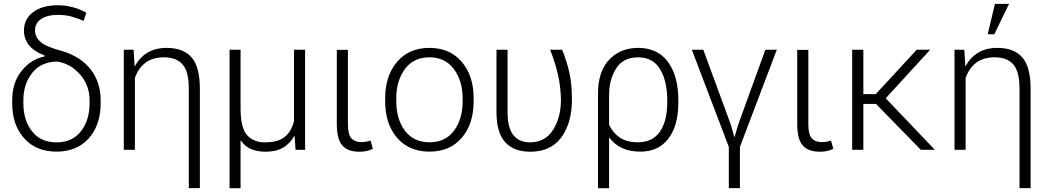

<svg xmlns="http://www.w3.org/2000/svg" viewBox="-20 -791 5540 1014"><path d="M106.4 -629.4Q106.4 -689.9 154.5 -726.6Q202.6 -763.2 284.7 -763.2Q324.2 -763.2 362.3 -753.4Q400.4 -743.7 436 -723.6L421.4 -680.7Q387.2 -695.8 356.2 -704.1Q325.2 -712.4 284.2 -712.4Q230.5 -712.4 197.8 -690.9Q165 -669.4 165 -630.4Q165 -595.2 194.3 -569.6Q223.6 -543.9 300.3 -523.9Q405.3 -493.7 458.5 -424.8Q511.7 -356 511.7 -261.7V-246.1Q511.7 -130.9 449 -60.5Q386.2 9.8 278.8 9.8Q170.4 9.8 107.4 -60.8Q44.4 -131.3 44.4 -246.1V-261.7Q44.4 -355.5 94.5 -417.2Q144.5 -479 214.8 -492.7L215.8 -498Q158.7 -519.5 132.6 -553.2Q106.4 -586.9 106.4 -629.4ZM103.5 -246.1Q103.5 -156.2 148.9 -97.7Q194.3 -39.1 278.8 -39.1Q361.8 -39.1 407.5 -97.7Q453.1 -156.2 453.1 -246.1V-261.7Q453.1 -338.9 404.3 -396Q355.5 -453.1 284.7 -465.8Q198.2 -465.8 150.9 -407Q103.5 -348.1 103.5 -261.7Z M685.5 -528.3 690.9 -441.4H692.4Q717.3 -487.8 759 -512.9Q800.8 -538.1 859.9 -538.1Q947.8 -538.1 991.7 -488Q1035.6 -438 1035.6 -321.8V202.6H977.1V-321.3Q977.1 -414.1 943.8 -451.2Q910.6 -488.3 846.7 -488.3Q785.2 -488.3 747.8 -459.2Q710.4 -430.2 692.4 -379.4V0H633.8V-528.3Z M1250.5 -528.3V-219.2Q1250.5 -116.2 1284.7 -77.6Q1318.8 -39.1 1378.9 -39.1Q1447.3 -39.1 1482.9 -67.4Q1518.6 -95.7 1532.7 -151.4V-528.3H1591.3V0H1541L1535.6 -73.2H1534.2Q1511.7 -32.2 1474.4 -11Q1437 10.3 1382.8 10.3Q1339.4 10.3 1306.2 -3.7Q1272.9 -17.6 1252 -49.3L1250.5 -48.8V203.1H1192.4V-528.3Z M1817.4 -527.8V-133.8Q1817.4 -81.1 1835.7 -60.8Q1854 -40.5 1888.2 -40.5Q1901.4 -40.5 1912.4 -42.5Q1923.3 -44.4 1937 -48.8L1949.2 -5.4Q1932.1 3.4 1915 6.8Q1897.9 10.3 1877.4 10.3Q1816.4 10.3 1787.6 -23.2Q1758.8 -56.6 1758.8 -136.2V-527.8Z M2014.2 -272Q2014.2 -391.1 2077.1 -464.6Q2140.1 -538.1 2247.6 -538.1Q2355.5 -538.1 2418.5 -464.6Q2481.4 -391.1 2481.4 -272V-255.9Q2481.4 -136.2 2418.7 -63.2Q2356 9.8 2248.5 9.8Q2140.1 9.8 2077.1 -63.2Q2014.2 -136.2 2014.2 -255.9ZM2072.8 -255.9Q2072.8 -162.1 2118.4 -100.8Q2164.1 -39.6 2248.5 -39.6Q2332 -39.6 2377.7 -100.8Q2423.3 -162.1 2423.3 -255.9V-272Q2423.3 -363.8 2377.2 -426Q2331.1 -488.3 2247.6 -488.3Q2163.6 -488.3 2118.2 -426Q2072.8 -363.8 2072.8 -272Z M2660.6 -528.3V-197.8Q2660.6 -114.3 2691.7 -76.7Q2722.7 -39.1 2778.3 -39.1Q2858.9 -39.1 2900.6 -104.7Q2942.4 -170.4 2942.4 -263.7Q2941.4 -333.5 2926.5 -397.7Q2911.6 -461.9 2885.3 -528.3H2948.7Q2973.1 -468.8 2986.8 -408.4Q3000.5 -348.1 3000.5 -264.6Q3000.5 -141.6 2944.6 -65.7Q2888.7 10.3 2780.8 10.3Q2694.3 10.3 2648.2 -39.8Q2602.1 -89.8 2602.1 -198.7V-528.3Z M3562.5 -249.5Q3562.5 -128.4 3510.3 -59.3Q3458 9.8 3361.8 9.8Q3306.2 9.8 3265.6 -9Q3225.1 -27.8 3198.2 -64L3196.8 -63.5V203.1H3138.2V-292.5H3138.7L3138.2 -296.9Q3138.2 -413.1 3197 -475.6Q3255.9 -538.1 3350.1 -538.1Q3453.1 -538.1 3507.8 -463.9Q3562.5 -389.6 3562.5 -259.8ZM3503.9 -259.8Q3503.9 -362.8 3466.1 -425.5Q3428.2 -488.3 3350.1 -488.3Q3271 -488.3 3233.9 -429.4Q3196.8 -370.6 3196.8 -291V-131.3Q3217.8 -87.9 3254.6 -63.7Q3291.5 -39.6 3348.6 -39.6Q3426.8 -39.6 3465.3 -95.9Q3503.9 -152.3 3503.9 -249.5Z M4022 -528.3H4082.5L3887.7 -15.1V202.6H3829.1V-15.1L3633.8 -528.3H3694.3L3839.8 -132.3L3857.9 -67.9H3859.4L3878.4 -132.3Z M4249 -527.8V-133.8Q4249 -81.1 4267.3 -60.8Q4285.6 -40.5 4319.8 -40.5Q4333 -40.5 4344 -42.5Q4355 -44.4 4368.7 -48.8L4380.9 -5.4Q4363.8 3.4 4346.7 6.8Q4329.6 10.3 4309.1 10.3Q4248 10.3 4219.2 -23.2Q4190.4 -56.6 4190.4 -136.2V-527.8Z M4606.4 -242.2H4539.6V0H4480.5V-528.3H4539.6V-293.9H4605L4821.3 -528.3H4892.6L4657.7 -272L4917 0H4842.8Z M5072.8 -528.3 5078.1 -441.4H5079.6Q5104.5 -487.8 5146.2 -512.9Q5188 -538.1 5247.1 -538.1Q5335 -538.1 5378.9 -488Q5422.9 -438 5422.9 -321.8V202.6H5364.3V-321.3Q5364.3 -414.1 5331.1 -451.2Q5297.9 -488.3 5233.9 -488.3Q5172.4 -488.3 5135 -459.2Q5097.7 -430.2 5079.6 -379.4V0H5021V-528.3ZM5234.4 -770.5H5309.1L5231 -609.9H5196.3Z"/></svg>

Font: Roboto Web
Style: Light
Weight: 300
Designer: Google
Version: Version 1.200310; 2013